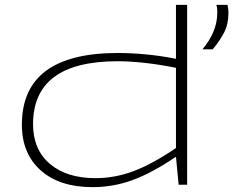

<svg xmlns="http://www.w3.org/2000/svg" viewBox="-20 -760 971 790"><path d="M715 0 704 -115Q605 -48 525.5 -19Q446 10 361 10Q225 10 147.5 -59Q70 -128 70 -247Q70 -542 465 -542Q520 -542 582.5 -536Q645 -530 704 -518V-740H750V0ZM704 -151V-481Q634 -495 574 -501.5Q514 -508 464 -508Q116 -508 116 -249Q116 -145 185 -86Q254 -27 373 -27Q453 -27 530 -56Q607 -85 704 -151ZM813 -557Q874 -630 874 -707Q874 -716 873.5 -724Q873 -732 870 -740H916Q918 -732 919 -723.5Q920 -715 920 -707Q920 -661 902 -626Q884 -591 855 -557Z"/></svg>

Font: Georama ExtraExtended ExtraLight
Style: Regular
Weight: 200
Width: 8
Designer: Jean-Baptiste Levee
Foundry: Production Type
Version: Version 1.000